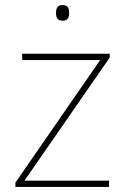

<svg xmlns="http://www.w3.org/2000/svg" viewBox="-20 -741 496 761"><path d="M227 -721C207 -721 202 -706 202 -690C202 -673 207 -659 227 -659C251 -659 254 -673 254 -690C254 -706 251 -721 227 -721ZM412 0V-25H77L415 -513V-528H68V-503H377L41 -17V0Z"/></svg>

Font: Noto Sans Lao UI Thin
Style: Regular
Weight: 100
Designer: Monotype Design Team
Foundry: Monotype Imaging Inc.
Version: Version 2.000